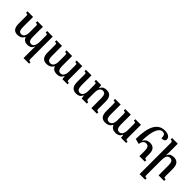

<svg xmlns="http://www.w3.org/2000/svg" viewBox="285 -2279 4057 4057"><g transform="rotate(45 2313.0 -250.5)"><path d="M780 -492V172Q780 196 783.5 206Q787 216 797 220Q807 224 831 224V265H664V-2Q664 -26 668 -78H663Q638 -26 605 -7.5Q572 11 523 11Q416 11 383 -78H376Q351 -29 313 -9Q275 11 223 11Q148 11 112 -35.5Q76 -82 76 -179V-397Q76 -422 73 -432Q70 -442 60 -445Q50 -448 25 -448V-492H192V-196Q192 -125 209.5 -90.5Q227 -56 272 -56Q322 -56 346 -98Q370 -140 370 -207V-392Q370 -418 366.5 -429Q363 -440 353 -444Q343 -448 319 -448V-492H486V-196Q486 -126 504.5 -91.5Q523 -57 567 -57Q615 -57 639.5 -103.5Q664 -150 664 -220V-392Q664 -418 661 -429Q658 -440 648 -444Q638 -448 613 -448V-492Z M1662 -492V-93Q1662 -69 1665.5 -59Q1669 -49 1679 -45Q1689 -41 1713 -41V0H1559L1549 -78H1544Q1519 -26 1485.5 -7.5Q1452 11 1400 11Q1289 11 1256 -78H1249Q1224 -29 1184.5 -9Q1145 11 1092 11Q1015 11 977.5 -35.5Q940 -82 940 -179V-397Q940 -422 937 -432Q934 -442 924 -445Q914 -448 889 -448V-492H1056V-196Q1056 -125 1074.5 -90.5Q1093 -56 1140 -56Q1192 -56 1217.5 -98.5Q1243 -141 1243 -207V-392Q1243 -418 1240 -429Q1237 -440 1226.5 -444Q1216 -448 1192 -448V-492H1359V-196Q1359 -127 1379 -92Q1399 -57 1444 -57Q1496 -57 1521 -103Q1546 -149 1546 -220V-392Q1546 -418 1543 -429Q1540 -440 1530 -444Q1520 -448 1495 -448V-492Z M2592 -44V0H2425V-295Q2425 -363 2405.5 -398.5Q2386 -434 2339 -434Q2239 -434 2239 -272V-99Q2239 -64 2249 -54Q2259 -44 2290 -44V0H2136L2127 -77H2122Q2095 -26 2062.5 -7Q2030 12 1976 12Q1821 12 1821 -181V-391Q1821 -418 1818 -429Q1815 -440 1805 -444Q1795 -448 1771 -448V-492H1937V-200Q1937 -129 1956.5 -92Q1976 -55 2023 -55Q2076 -55 2099.5 -101Q2123 -147 2123 -220V-393Q2123 -419 2120 -429.5Q2117 -440 2106.5 -444Q2096 -448 2072 -448V-492H2228L2236 -416H2240Q2268 -467 2301 -484.5Q2334 -502 2387 -502Q2541 -502 2541 -312V-101Q2541 -74 2544 -63Q2547 -52 2557 -48Q2567 -44 2592 -44Z M3415 -492V-93Q3415 -69 3418.5 -59Q3422 -49 3432 -45Q3442 -41 3466 -41V0H3312L3302 -78H3297Q3272 -26 3238.5 -7.5Q3205 11 3153 11Q3042 11 3009 -78H3002Q2977 -29 2937.5 -9Q2898 11 2845 11Q2768 11 2730.5 -35.5Q2693 -82 2693 -179V-397Q2693 -422 2690 -432Q2687 -442 2677 -445Q2667 -448 2642 -448V-492H2809V-196Q2809 -125 2827.5 -90.5Q2846 -56 2893 -56Q2945 -56 2970.5 -98.5Q2996 -141 2996 -207V-392Q2996 -418 2993 -429Q2990 -440 2979.5 -444Q2969 -448 2945 -448V-492H3112V-196Q3112 -127 3132 -92Q3152 -57 3197 -57Q3249 -57 3274 -103Q3299 -149 3299 -220V-392Q3299 -418 3296 -429Q3293 -440 3283 -444Q3273 -448 3248 -448V-492Z M3549 -203Q3549 -766 3860 -766Q3935 -766 3978.5 -737Q4022 -708 4022 -662Q4022 -628 3997.5 -612Q3973 -596 3923 -596Q3923 -661 3904 -688.5Q3885 -716 3842 -716Q3766 -716 3719.5 -609Q3673 -502 3666 -275H3673Q3720 -361 3817 -361Q3899 -361 3938 -316Q3977 -271 3977 -177V-109Q3977 -78 3980 -65.5Q3983 -53 3992 -48.5Q4001 -44 4024 -44V0H3861V-157Q3861 -228 3840 -261Q3819 -294 3770 -294Q3727 -294 3700.5 -260Q3674 -226 3668 -173Z M4600 0H4434V-295Q4434 -363 4414 -398.5Q4394 -434 4347 -434Q4291 -434 4269.5 -389.5Q4248 -345 4248 -272V166Q4248 192 4251 202.5Q4254 213 4264 217Q4274 221 4298 221V265H4132V-661Q4132 -696 4121.5 -706Q4111 -716 4079 -716V-760H4248V-493Q4248 -468 4244 -416H4249Q4275 -468 4308.5 -485Q4342 -502 4395 -502Q4550 -502 4550 -312V-101Q4550 -74 4553 -63Q4556 -52 4566 -48Q4576 -44 4600 -44Z"/></g></svg>

Font: Noto Serif Armenian Medium
Style: Regular
Weight: 500
Designer: Monotype Design team
Foundry: Monotype Imaging Inc.
Version: Version 1.000